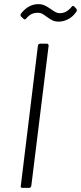

<svg xmlns="http://www.w3.org/2000/svg" viewBox="-20 -912 393 932"><path d="M81 -10 164 -690Q166 -700 175 -700H207Q216 -700 216 -690L132 -10Q130 0 121 0H89Q79 0 81 -10ZM209 -829Q193 -841 184.5 -845.5Q176 -850 164 -850Q147 -850 134 -844Q121 -838 108 -823Q100 -813 94 -821L82 -832Q77 -839 82 -846Q118 -892 167 -892Q182 -892 193.5 -887Q205 -882 213.5 -876.5Q222 -871 225 -869Q242 -857 251 -852.5Q260 -848 271 -848Q302 -848 327 -878Q333 -887 341 -880L350 -870Q353 -867 353 -862Q353 -857 349 -853Q333 -830 310 -818.5Q287 -807 265 -807Q248 -807 236 -812.5Q224 -818 209 -829Z"/></svg>

Font: Barlow Light
Style: Italic
Weight: 300
Italic angle: -7°
Designer: Jeremy Tribby
Foundry: Tribby Type
Version: Version 1.408